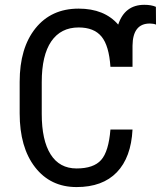

<svg xmlns="http://www.w3.org/2000/svg" viewBox="-20 -756 659 786"><path d="M522.5 -225.6H432.1C427.2 -165.7 414.6 -124.2 394 -101.1C373.5 -78 340 -66.4 293.5 -66.4C246.9 -66.4 211.5 -85.6 187.3 -124C163 -162.4 150.9 -217.6 150.9 -289.6V-419.9C150.9 -493.2 163.9 -548.7 189.9 -586.7C216 -624.6 253.3 -643.6 301.8 -643.6C343.8 -643.6 375 -631.2 395.5 -606.4C416 -581.7 428.2 -540.4 432.1 -482.4H522.5V-568.8C523.1 -629.4 546.7 -659.7 593.3 -659.7C603 -659.7 611.5 -658.2 618.7 -655.3L618.2 -728C605.8 -733.6 590 -736.3 570.8 -736.3C517.4 -736.3 481.8 -709.3 463.9 -655.3C426.1 -698.9 372.1 -720.7 301.8 -720.7C227.2 -720.7 168.4 -693.8 125.2 -640.1C82.1 -586.4 60.5 -513.3 60.5 -420.9V-292C60.5 -199.2 81.5 -125.7 123.5 -71.5C165.5 -17.3 222.2 9.8 293.5 9.8C364.4 9.8 419.4 -10.4 458.3 -50.8C497.2 -91.1 518.6 -149.4 522.5 -225.6Z"/></svg>

Font: Roboto Condensed
Style: Regular
Weight: 400
Designer: Google
Version: Version 2.134; 2016